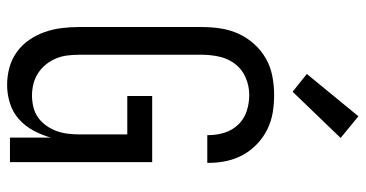

<svg xmlns="http://www.w3.org/2000/svg" viewBox="-264 -756 1028 540"><g transform="rotate(90 250.0 -486.0)"><path d="M219 8Q194 8 170 1.5Q146 -5 126 -19.5Q106 -34 92 -54.5Q78 -75 70 -98Q62 -121 59 -145.5Q56 -170 56 -195V-540Q56 -566 60 -592.5Q64 -619 75 -643Q86 -667 104 -687Q122 -707 145 -720Q168 -733 194.5 -738Q221 -743 247 -743Q272 -743 296.5 -739Q321 -735 343.5 -724Q366 -713 384.5 -695.5Q403 -678 415 -656.5Q427 -635 432.5 -610.5Q438 -586 438 -561V-555H360V-559Q360 -582 353 -604Q346 -626 330 -642.5Q314 -659 292 -666Q270 -673 247 -673Q222 -673 198.5 -663Q175 -653 160 -633.5Q145 -614 139.5 -589.5Q134 -565 134 -540V-195Q134 -178 136 -161.5Q138 -145 144.5 -129.5Q151 -114 161.5 -101Q172 -88 186 -79Q200 -70 216 -66Q232 -62 249 -62Q265 -62 281.5 -66Q298 -70 311 -79.5Q324 -89 333.5 -102.5Q343 -116 348.5 -131Q354 -146 356 -162.5Q358 -179 358 -195V-330H250V-400H436V0H367V-115Q360 -90 347.5 -66.5Q335 -43 315.5 -25.5Q296 -8 270.5 0Q245 8 219 8ZM238 -795 188 -835 307 -980 368 -930Z"/></g></svg>

Font: Iosevka Term
Style: Regular
Weight: 400
Monospace: yes
Designer: Belleve Invis
Foundry: Belleve Invis
Version: Version 30.0.1